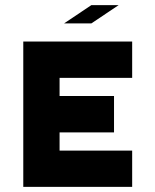

<svg xmlns="http://www.w3.org/2000/svg" viewBox="-20 -729 606 749"><path d="M495.6 -425.3H212.4V-354.5H424.8V-212.4H212.4V-141.6H495.6V0H70.8V-566.9H495.6ZM230 -637.7 336.4 -709H442.9L336.4 -637.7Z"/></svg>

Font: Blazma
Style: Regular
Weight: 400
Designer: GGBotNet
Version: 1.00